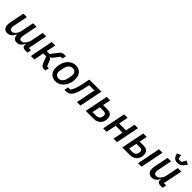

<svg xmlns="http://www.w3.org/2000/svg" viewBox="412 -2398 4047 4047"><g transform="rotate(45 2435.0 -374.5)"><path d="M174 12Q114 12 83.5 -24.5Q53 -61 53 -124Q53 -144 55.5 -163.5Q58 -183 62 -203L125 -520H229L166 -204Q163 -189 161 -175Q159 -161 159 -147Q159 -115 173 -96.5Q187 -78 220 -78Q242 -78 262 -89.5Q282 -101 300 -122Q322 -144 337 -177Q352 -210 357 -240L413 -520H517L454 -204Q451 -190 449 -175Q447 -160 447 -146Q447 -114 459.5 -96Q472 -78 503 -78Q526 -78 547 -90Q568 -102 584 -121Q607 -146 623 -178.5Q639 -211 645 -240L701 -520H805L718 -87H785L768 0H688Q654 0 633.5 -18.5Q613 -37 613 -69Q613 -75 614 -83Q615 -91 616 -98L619 -111H613Q586 -52 548.5 -20Q511 12 455 12Q401 12 373 -21Q345 -54 342 -111H336Q309 -53 270 -20.5Q231 12 174 12Z M868 0 972 -520H1076L1033 -309H1118L1241 -469Q1262 -497 1284 -508.5Q1306 -520 1341 -520H1395L1377 -433H1323L1228 -310Q1212 -290 1198.5 -281.5Q1185 -273 1166 -270L1165 -265Q1182 -261 1193.5 -249.5Q1205 -238 1215 -212L1265 -87H1318L1301 0H1254Q1218 0 1196.5 -19Q1175 -38 1160 -75L1101 -224H1016L972 0Z M1609 12Q1551 12 1507 -13Q1463 -38 1438 -85.5Q1413 -133 1413 -203Q1413 -225 1415.5 -246.5Q1418 -268 1422 -289Q1437 -359 1473 -413.5Q1509 -468 1562 -500Q1615 -532 1681 -532Q1740 -532 1784 -507Q1828 -482 1852.5 -434Q1877 -386 1877 -317Q1877 -295 1875 -273.5Q1873 -252 1869 -231Q1855 -162 1818 -107Q1781 -52 1728 -20Q1675 12 1609 12ZM1617 -76Q1666 -76 1703 -112Q1740 -148 1754 -217L1770 -300Q1772 -309 1773 -319Q1774 -329 1774 -339Q1774 -371 1763 -394.5Q1752 -418 1729.5 -431Q1707 -444 1674 -444Q1625 -444 1588 -408Q1551 -372 1537 -303L1520 -220Q1519 -212 1517.5 -201.5Q1516 -191 1516 -181Q1516 -149 1528 -126Q1540 -103 1562 -89.5Q1584 -76 1617 -76Z M1873 3 1891 -87H1956Q1975 -110 1992.5 -146Q2010 -182 2027 -236.5Q2044 -291 2060 -370L2090 -520H2451L2346 0H2242L2329 -433H2171L2159 -374Q2139 -271 2118.5 -206Q2098 -141 2078 -103.5Q2058 -66 2037 -45Q2010 -18 1979 -7.5Q1948 3 1910 3Z M2504 0 2608 -520H2712L2676 -346H2803Q2876 -346 2912 -309.5Q2948 -273 2948 -208Q2948 -159 2932.5 -121Q2917 -83 2889 -56Q2861 -29 2824 -14.5Q2787 0 2743 0ZM2623 -83H2737Q2778 -83 2805 -104Q2832 -125 2841 -164Q2844 -176 2844.5 -185.5Q2845 -195 2845 -205Q2845 -232 2827.5 -248Q2810 -264 2773 -264H2660Z M3024 0 3128 -520H3232L3189 -310H3394L3437 -520H3541L3436 0H3332L3377 -223H3172L3128 0Z M3594 0 3698 -520H3802L3766 -346H3883Q3957 -346 3993 -309.5Q4029 -273 4029 -208Q4029 -159 4013.5 -121Q3998 -83 3970 -56Q3942 -29 3904.5 -14.5Q3867 0 3824 0ZM3713 -83H3818Q3859 -83 3886 -104Q3913 -125 3921 -164Q3924 -176 3925 -185.5Q3926 -195 3926 -205Q3926 -232 3908.5 -248Q3891 -264 3854 -264H3750ZM4064 0 4168 -520H4272L4168 0Z M4424 -520H4528L4465 -204Q4462 -190 4460.5 -175.5Q4459 -161 4459 -151Q4459 -116 4474.5 -97Q4490 -78 4524 -78Q4551 -78 4573 -89.5Q4595 -101 4614 -122Q4637 -148 4652 -179Q4667 -210 4673 -240L4729 -520H4833L4746 -87H4813L4796 0H4717Q4682 0 4661.5 -18.5Q4641 -37 4641 -69Q4641 -75 4642 -83Q4643 -91 4645 -98L4647 -111H4642Q4614 -51 4575.5 -19.5Q4537 12 4481 12Q4418 12 4385 -25Q4352 -62 4352 -128Q4352 -145 4354 -162Q4356 -179 4360 -199ZM4642 -589Q4593 -589 4561 -610.5Q4529 -632 4512 -681L4497 -727L4584 -761L4604 -671Q4613 -668 4626.5 -666Q4640 -664 4651 -664Q4664 -664 4676 -666Q4688 -668 4696 -671L4745 -761L4827 -723L4800 -681Q4768 -633 4730 -611Q4692 -589 4642 -589Z"/></g></svg>

Font: IBM Plex Sans Medium
Style: Italic
Weight: 500
Italic angle: -11.31°
Designer: Mike Abbink, Paul van der Laan, Pieter van Rosmalen
Foundry: Bold Monday
Version: Version 3.201